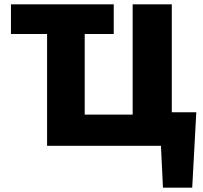

<svg xmlns="http://www.w3.org/2000/svg" viewBox="-20 -678 943 893"><path d="M31 -520V-658H509V-520ZM597 0V-658H779V0ZM260 0V-145H719V0ZM199 0V-658H374V0ZM751 0V-156H893L813 0ZM738 195 721 -156H893L874 195Z"/></svg>

Font: Ysabeau Office Black
Style: Regular
Weight: 900
Designer: Christian Thalmann (Catharsis Fonts)
Version: Version 2.001;gftools[0.9.30]; featfreeze: tnum,lnum,ss02